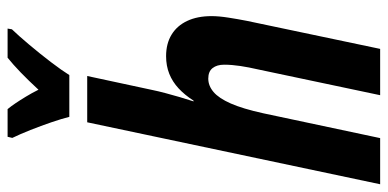

<svg xmlns="http://www.w3.org/2000/svg" viewBox="-280 -732 1006 498"><g transform="rotate(-90 223.0 -483.0)"><path d="M-5.9 0 154.8 -759.8H274.9L238.8 -591.8Q235.4 -575.2 230.5 -556.9Q225.6 -538.6 220.2 -520Q214.8 -501.5 209 -483.9H210.9Q225.6 -506.8 242.7 -522.7Q259.8 -538.6 280.5 -546.9Q301.3 -555.2 326.2 -555.2Q358.9 -555.2 382.1 -541Q405.3 -526.9 417.7 -500.5Q430.2 -474.1 430.2 -437Q430.2 -418.5 426.3 -393.6Q422.4 -368.7 418 -346.2L345.2 0H225.1L292 -316.9Q297.4 -340.3 300.8 -362.5Q304.2 -384.8 304.2 -404.8Q304.2 -423.3 295.4 -434.6Q286.6 -445.8 268.1 -445.8Q249.5 -445.8 233.4 -432.1Q217.3 -418.5 203.6 -387.5Q189.9 -356.4 178.2 -303.2L113.8 0ZM168.9 -806.2Q164.1 -825.7 154.8 -852.8Q145.5 -879.9 134.8 -907Q124 -934.1 114.3 -954.1L117.2 -966.3H189Q196.3 -957.5 204.3 -945.6Q212.4 -933.6 221.4 -918.7Q230.5 -903.8 239.3 -886.2Q263.2 -912.1 284.2 -932.4Q305.2 -952.6 322.3 -966.3H397.9L396 -955.1Q380.4 -939 356.7 -910.9Q333 -882.8 311 -854Q289.1 -825.2 277.3 -806.2Z"/></g></svg>

Font: Open Sans Condensed
Style: Italic
Weight: 400
Width: 3
Italic angle: -12°
Designer: Monotype Design Team
Foundry: Monotype Imaging Inc.
Version: Version 3.000